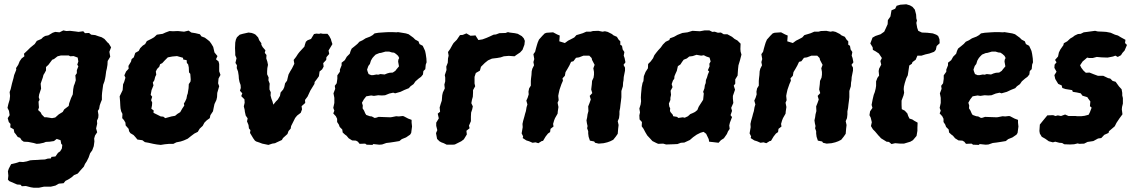

<svg xmlns="http://www.w3.org/2000/svg" viewBox="-20 -659 5316 897"><path d="M137 218 124 216 101 210 82 211 76 204 60 203 23 187 17 180 19 162 17 141 21 129 32 108 53 103 63 100 71 97 88 98 105 95 121 90 133 89 156 88 168 87 190 86 203 82 218 81 220 74 239 72 251 55 261 48 269 35 271 18 266 13 263 -4 245 -10 232 0 212 3 194 4 184 8 165 12 151 13 137 9 112 4 91 3 81 -4 74 -15 63 -19 53 -33 47 -40 44 -55 28 -64 29 -80 21 -89 16 -107 25 -121 22 -141 15 -155 19 -173 25 -193 27 -211 25 -229 30 -243 36 -269 43 -294 46 -308 56 -333 55 -341 65 -356 72 -373 81 -386 94 -396 92 -408 110 -425 121 -436 138 -450 142 -453 152 -468 173 -477 181 -485 191 -491 206 -494 226 -506 238 -510 258 -508 276 -517 290 -514 307 -515 333 -512 347 -510 369 -513 377 -504 396 -505 406 -497 425 -495 439 -490 455 -485 468 -477 483 -460 488 -456 499 -438 491 -417 495 -394 483 -374 482 -356 479 -338 476 -326 473 -303 471 -292 468 -279 462 -263 459 -241 457 -226 456 -213V-193L451 -181L446 -167L443 -150L437 -141L440 -122L439 -109L433 -95L434 -81L429 -59L434 -41L424 -26L420 -12L421 2L418 24L411 43L401 57L394 77L385 95L377 107L372 119L355 138L343 152L326 159L315 169L298 180L286 186L277 197L255 199L239 208L218 213H186L162 218ZM223 -107 238 -110 255 -125 273 -136 280 -148 301 -164 303 -176 312 -201 320 -218 322 -242 325 -258 329 -268 334 -284 333 -297 332 -307 339 -317V-331L346 -349L341 -357L346 -372L343 -390L324 -397L308 -396L301 -400H288H265L249 -396L232 -383L224 -380L212 -364L206 -356L195 -346V-330L188 -317L183 -309L180 -297L173 -277L170 -268L172 -245L163 -218L161 -205L165 -193L160 -184L161 -169L162 -157L158 -145L170 -134L175 -124L188 -111H198Z M731 18 713 16 696 13 674 8 657 5 645 -4 622 -7 613 -18 604 -28 589 -37 583 -46 581 -57 567 -73 566 -86 559 -98 551 -107 552 -127 546 -139 543 -153 542 -166 541 -186 539 -209 553 -238 555 -265 560 -276 566 -296 561 -307 569 -325 581 -338 580 -351 592 -371 595 -383 605 -391 612 -412 628 -421 635 -434 647 -446 658 -453 666 -467 688 -478 700 -485 713 -497 740 -501 753 -507 772 -514 788 -513 811 -514 840 -511 861 -516 874 -507 893 -504 914 -499 921 -489 937 -483 949 -474 959 -466 967 -455 976 -440 980 -423 982 -414 996 -397 989 -382 1001 -372 1004 -360V-326L1010 -309L1001 -292L999 -270L1004 -256L995 -225L994 -205L991 -192L982 -173L979 -159L975 -139L963 -121L960 -107L946 -97L935 -86L927 -71L913 -58L904 -43L888 -35L872 -23L857 -11L839 -3L824 2L804 6L790 13H771L750 15ZM752 -107 781 -115 798 -118 809 -127 822 -135 831 -151 841 -166 839 -175 845 -185 851 -198 854 -214 857 -222 861 -247 862 -266 870 -278 871 -288 869 -314 863 -321 862 -344 859 -358 853 -365 852 -378 836 -381 835 -389 807 -397 785 -395 764 -391 749 -376 738 -364 728 -359 724 -347 714 -337 708 -325 710 -310 705 -300 701 -284 694 -273 697 -260 688 -238 684 -216 691 -207 686 -191 691 -180 690 -166 687 -151 698 -143 697 -132 719 -121 731 -115 743 -114Z M1234 18 1205 12 1192 7 1177 2 1171 -2 1163 -13 1148 -38 1150 -51 1143 -59 1141 -75 1134 -92 1137 -106 1128 -119 1124 -137 1123 -146 1119 -162 1123 -179 1122 -195 1107 -210 1112 -223 1101 -235 1105 -248 1104 -262 1099 -276 1096 -291 1095 -306 1092 -325 1086 -341 1087 -354 1080 -365 1085 -387 1079 -401V-412L1078 -434L1079 -460L1082 -474L1087 -485L1100 -497L1114 -501L1141 -507L1156 -505L1167 -501L1174 -497L1186 -484L1191 -471L1201 -457V-450L1207 -439L1220 -424L1217 -412L1225 -402L1224 -386L1229 -371L1232 -356L1229 -341L1228 -326V-312L1235 -297L1234 -284L1240 -268L1239 -255V-241L1245 -228L1244 -213L1248 -198L1253 -185L1257 -170L1269 -185L1278 -194L1288 -211L1291 -227L1303 -241L1308 -252L1312 -270L1321 -282L1325 -299L1328 -311L1336 -326L1344 -339L1355 -361L1352 -379L1363 -393L1372 -407L1379 -416L1390 -428L1402 -441L1405 -452L1409 -464L1417 -471L1433 -477L1447 -500L1458 -502L1471 -501L1478 -503L1489 -501H1510L1518 -491L1526 -476L1528 -468L1533 -453L1515 -423L1518 -407L1505 -392L1504 -379L1490 -364L1492 -348L1485 -335L1473 -325L1470 -303L1460 -289L1450 -276L1449 -267L1438 -249L1430 -236L1423 -221L1417 -208L1405 -192L1406 -178L1389 -163L1391 -148L1385 -132L1368 -119L1359 -108L1352 -94L1340 -70L1338 -58L1328 -47L1323 -33L1302 -14L1297 -5L1273 6L1265 10L1252 12Z M1693 17 1686 12 1660 13 1652 3 1643 -2 1625 -3 1609 -13 1599 -25 1592 -30 1581 -40 1579 -54 1567 -66 1563 -77 1555 -89V-104L1549 -116L1537 -129L1542 -142L1537 -155L1542 -178V-202L1538 -223L1546 -244L1544 -258L1553 -270L1556 -291V-307L1568 -324V-334L1576 -354V-366L1591 -378L1600 -394L1614 -408L1618 -421L1623 -432L1638 -444L1650 -454L1659 -464L1674 -471L1688 -480L1709 -488L1721 -495L1730 -503L1748 -506L1777 -508L1796 -509H1812L1833 -508L1839 -509L1852 -507L1876 -503L1889 -499L1900 -491L1911 -483L1920 -474L1935 -466L1940 -453L1955 -445L1962 -430L1966 -421L1969 -407L1972 -386L1973 -368L1969 -357L1967 -336L1958 -327L1956 -311L1947 -300L1936 -292L1921 -279L1912 -266L1898 -256L1890 -247L1870 -239L1851 -230L1826 -223L1817 -226L1799 -222L1779 -214L1764 -213L1747 -214L1727 -211L1714 -213L1691 -209L1680 -195L1671 -179L1675 -166L1674 -153L1681 -142L1686 -130L1691 -122L1708 -116L1717 -115L1730 -108L1737 -109L1749 -113L1775 -112L1804 -111L1811 -112L1831 -116L1843 -115L1861 -117L1866 -116L1887 -105L1903 -99V-86L1905 -68L1901 -38L1896 -30L1877 -17L1857 -9L1846 0L1822 4L1802 7L1785 9L1765 16L1752 17L1724 14L1720 18ZM1714 -308H1723L1739 -311L1747 -310L1757 -313L1777 -311L1789 -316L1800 -319L1815 -320L1827 -328L1833 -336L1844 -349L1840 -371L1841 -380L1845 -388L1840 -398L1830 -407L1821 -413L1811 -414L1798 -418H1781L1760 -412L1752 -411L1735 -404L1727 -396L1720 -388L1713 -376L1708 -360L1701 -351L1695 -334L1697 -326L1702 -313Z M2067 17 2053 10 2042 6 2033 1 2022 -10 2017 -37 2023 -51 2018 -71V-86L2030 -106L2025 -128L2036 -137L2034 -157L2039 -174L2044 -189L2046 -214L2049 -227L2058 -246L2056 -264L2060 -279V-297L2058 -308L2066 -332L2065 -348L2072 -366L2073 -386L2076 -399L2073 -416L2083 -430L2094 -450L2099 -458L2107 -466L2114 -473L2129 -495L2142 -496L2159 -503L2178 -492L2195 -493L2201 -494L2215 -472L2234 -475L2253 -482L2269 -489L2286 -497L2297 -498L2313 -504L2342 -505L2353 -509L2361 -507L2385 -504L2399 -501L2418 -490L2427 -480L2432 -468L2430 -450L2421 -426L2410 -414L2392 -402L2384 -396L2357 -398L2334 -396L2319 -391L2302 -388L2285 -386L2278 -385L2260 -377L2245 -365L2236 -356L2227 -347L2222 -329L2203 -318L2197 -300V-269L2200 -256L2190 -238V-227L2189 -207L2185 -193L2182 -177L2189 -162L2186 -148L2181 -133L2180 -114V-93L2171 -72L2174 -60L2159 -48L2161 -31L2147 -8L2135 1L2125 6L2105 16L2095 17Z M2514 -492 2525 -503 2534 -506 2564 -508 2583 -498 2595 -493 2593 -466 2619 -458 2634 -469 2646 -475 2663 -484 2673 -495 2690 -500 2703 -504 2719 -511H2739L2750 -514L2775 -515L2795 -511L2806 -513L2819 -510L2839 -500L2846 -494L2862 -487L2870 -474L2878 -466V-450L2886 -445L2889 -428L2897 -416L2894 -399L2898 -388L2902 -368L2893 -356L2900 -343V-329L2894 -299L2893 -284L2891 -273L2890 -256L2883 -234V-218V-205L2881 -187L2879 -172L2877 -154L2874 -139V-124L2872 -107L2866 -93L2870 -75L2868 -58L2866 -34L2857 -21L2845 -6L2831 1L2817 6L2800 10L2777 12L2760 8L2756 2L2736 -2L2730 -20L2728 -35V-46L2723 -60L2725 -70L2722 -83L2720 -97L2723 -110L2725 -125L2729 -140L2728 -162L2734 -177L2740 -194L2735 -211L2747 -224L2742 -241L2745 -266L2746 -281L2753 -296L2755 -310V-323L2752 -340L2758 -356L2746 -379L2744 -388L2733 -399H2706L2685 -391L2671 -389L2659 -373L2648 -370L2640 -353L2631 -337L2622 -322L2619 -305L2608 -293L2610 -282L2603 -266L2594 -240L2590 -222L2588 -211L2590 -191L2585 -179L2589 -159L2586 -139L2585 -128L2573 -107L2569 -97L2564 -80L2566 -68L2552 -57L2550 -42L2540 -35L2529 -21L2517 -1L2511 0L2495 10L2482 6L2468 8L2452 1L2439 -3L2422 -14L2424 -22L2417 -36L2422 -65L2421 -80L2424 -94L2430 -115L2433 -127L2437 -140L2440 -158L2444 -171L2439 -189L2445 -202L2450 -218L2449 -231L2452 -246L2460 -259V-281L2461 -293L2463 -309L2464 -326L2467 -338L2475 -354L2472 -369L2476 -383L2472 -406L2480 -417L2484 -433L2488 -447L2492 -460L2498 -474Z M3145 14 3124 15 3092 16 3078 12 3055 13 3046 9 3028 0 3018 -11 3004 -26 2995 -41 2986 -58 2978 -69 2979 -89 2968 -101 2967 -120 2970 -134 2967 -152 2973 -171 2975 -186 2974 -203 2975 -221 2978 -252 2982 -272 2986 -280 2988 -303 2996 -323 3007 -340 3008 -360 3020 -372 3031 -387 3037 -401 3046 -413 3055 -424 3067 -437 3077 -451 3090 -464 3107 -472 3110 -480 3129 -487 3145 -496 3168 -505 3192 -508 3215 -515 3250 -513 3272 -517H3294L3308 -510L3319 -511L3334 -506L3348 -507L3361 -499H3378L3400 -487L3412 -477L3425 -470L3440 -455L3439 -430L3440 -418L3444 -404L3437 -377L3430 -354L3428 -336L3427 -322L3426 -306L3415 -288V-268L3408 -259L3414 -240L3404 -211V-198L3406 -178L3396 -155L3400 -141L3393 -121L3400 -112L3390 -86L3387 -73L3389 -57L3381 -45L3376 -33L3362 -13L3348 -4L3337 8L3312 5L3293 3L3291 -9L3279 -34L3267 -43L3253 -39L3235 -30L3218 -18L3203 -5L3177 7L3161 8ZM3149 -108 3170 -111 3179 -109 3194 -116 3205 -126 3217 -131 3227 -136 3238 -145 3244 -160 3249 -168 3260 -185 3265 -193 3268 -222 3265 -230 3271 -246 3273 -261 3277 -271 3278 -285 3283 -297 3287 -311 3293 -325 3287 -331 3295 -349 3294 -361 3300 -372 3295 -390 3280 -395 3268 -401 3256 -399 3234 -403 3216 -397 3200 -395 3189 -386 3174 -380 3166 -369 3159 -358 3147 -350 3142 -328 3136 -315 3131 -303 3130 -291 3124 -283 3118 -266 3122 -252 3113 -235 3115 -216 3112 -202V-192L3105 -175L3107 -161L3111 -153L3110 -142L3112 -136L3123 -123L3125 -116L3143 -113Z M3579 -492 3590 -503 3599 -506 3629 -508 3648 -498 3660 -493 3658 -466 3684 -458 3699 -469 3711 -475 3728 -484 3738 -495 3755 -500 3768 -504 3784 -511H3804L3815 -514L3840 -515L3860 -511L3871 -513L3884 -510L3904 -500L3911 -494L3927 -487L3935 -474L3943 -466V-450L3951 -445L3954 -428L3962 -416L3959 -399L3963 -388L3967 -368L3958 -356L3965 -343V-329L3959 -299L3958 -284L3956 -273L3955 -256L3948 -234V-218V-205L3946 -187L3944 -172L3942 -154L3939 -139V-124L3937 -107L3931 -93L3935 -75L3933 -58L3931 -34L3922 -21L3910 -6L3896 1L3882 6L3865 10L3842 12L3825 8L3821 2L3801 -2L3795 -20L3793 -35V-46L3788 -60L3790 -70L3787 -83L3785 -97L3788 -110L3790 -125L3794 -140L3793 -162L3799 -177L3805 -194L3800 -211L3812 -224L3807 -241L3810 -266L3811 -281L3818 -296L3820 -310V-323L3817 -340L3823 -356L3811 -379L3809 -388L3798 -399H3771L3750 -391L3736 -389L3724 -373L3713 -370L3705 -353L3696 -337L3687 -322L3684 -305L3673 -293L3675 -282L3668 -266L3659 -240L3655 -222L3653 -211L3655 -191L3650 -179L3654 -159L3651 -139L3650 -128L3638 -107L3634 -97L3629 -80L3631 -68L3617 -57L3615 -42L3605 -35L3594 -21L3582 -1L3576 0L3560 10L3547 6L3533 8L3517 1L3504 -3L3487 -14L3489 -22L3482 -36L3487 -65L3486 -80L3489 -94L3495 -115L3498 -127L3502 -140L3505 -158L3509 -171L3504 -189L3510 -202L3515 -218L3514 -231L3517 -246L3525 -259V-281L3526 -293L3528 -309L3529 -326L3532 -338L3540 -354L3537 -369L3541 -383L3537 -406L3545 -417L3549 -433L3553 -447L3557 -460L3563 -474Z M4145 14 4133 4 4122 3 4096 -13 4088 -22 4084 -26 4068 -45 4058 -55 4049 -70 4053 -88 4048 -109 4042 -121 4045 -139 4056 -155 4052 -169 4057 -195 4062 -216 4067 -229 4071 -245 4073 -258V-279L4079 -295L4087 -306L4085 -327L4087 -338L4097 -357L4093 -374L4100 -388L4086 -409L4071 -419L4058 -426L4057 -438L4046 -456L4054 -477L4056 -483L4070 -491L4094 -499L4111 -511L4118 -526L4127 -546L4128 -565L4140 -582L4145 -611L4162 -618L4169 -632L4186 -637L4214 -639L4231 -634L4243 -627L4254 -614L4260 -591L4261 -573L4264 -563L4261 -552L4265 -529L4270 -515L4287 -507L4312 -506L4338 -503L4354 -497L4363 -491L4369 -476L4370 -457L4356 -444L4352 -426L4344 -417L4322 -409L4304 -405L4285 -399H4266L4258 -380L4243 -369L4240 -361L4228 -353L4225 -333L4221 -307L4214 -293L4207 -271L4203 -254L4202 -242L4204 -226L4201 -213L4192 -189V-168L4193 -149L4207 -142L4219 -129L4223 -117L4229 -105L4242 -101L4251 -95L4267 -86L4266 -62V-48L4262 -24L4245 -4L4233 3L4203 12H4186L4162 10Z M4526 17 4519 12 4493 13 4485 3 4476 -2 4458 -3 4442 -13 4432 -25 4425 -30 4414 -40 4412 -54 4400 -66 4396 -77 4388 -89V-104L4382 -116L4370 -129L4375 -142L4370 -155L4375 -178V-202L4371 -223L4379 -244L4377 -258L4386 -270L4389 -291V-307L4401 -324V-334L4409 -354V-366L4424 -378L4433 -394L4447 -408L4451 -421L4456 -432L4471 -444L4483 -454L4492 -464L4507 -471L4521 -480L4542 -488L4554 -495L4563 -503L4581 -506L4610 -508L4629 -509H4645L4666 -508L4672 -509L4685 -507L4709 -503L4722 -499L4733 -491L4744 -483L4753 -474L4768 -466L4773 -453L4788 -445L4795 -430L4799 -421L4802 -407L4805 -386L4806 -368L4802 -357L4800 -336L4791 -327L4789 -311L4780 -300L4769 -292L4754 -279L4745 -266L4731 -256L4723 -247L4703 -239L4684 -230L4659 -223L4650 -226L4632 -222L4612 -214L4597 -213L4580 -214L4560 -211L4547 -213L4524 -209L4513 -195L4504 -179L4508 -166L4507 -153L4514 -142L4519 -130L4524 -122L4541 -116L4550 -115L4563 -108L4570 -109L4582 -113L4608 -112L4637 -111L4644 -112L4664 -116L4676 -115L4694 -117L4699 -116L4720 -105L4736 -99V-86L4738 -68L4734 -38L4729 -30L4710 -17L4690 -9L4679 0L4655 4L4635 7L4618 9L4598 16L4585 17L4557 14L4553 18ZM4547 -308H4556L4572 -311L4580 -310L4590 -313L4610 -311L4622 -316L4633 -319L4648 -320L4660 -328L4666 -336L4677 -349L4673 -371L4674 -380L4678 -388L4673 -398L4663 -407L4654 -413L4644 -414L4631 -418H4614L4593 -412L4585 -411L4568 -404L4560 -396L4553 -388L4546 -376L4541 -360L4534 -351L4528 -334L4530 -326L4535 -313Z M4880 1 4863 -11 4847 -20 4838 -35 4836 -47 4838 -77 4850 -92 4859 -103 4873 -120 4900 -121 4911 -117 4922 -120 4937 -117 4956 -124 4972 -117H5005L5013 -116H5031L5047 -118L5066 -123L5072 -135L5080 -156L5072 -163L5074 -185L5063 -200L5060 -205L5037 -212L5029 -223L5011 -227L4992 -230L4989 -238L4958 -243L4943 -248L4940 -260L4924 -267L4919 -275L4910 -290L4906 -308L4916 -324L4906 -342L4907 -357L4916 -368L4909 -379L4923 -395L4927 -414L4934 -428L4948 -448L4950 -457L4966 -466L4980 -479L4992 -486L5001 -493L5016 -500L5029 -501L5043 -508L5059 -510L5096 -515L5109 -512L5133 -511L5148 -510L5169 -506L5189 -497L5203 -493L5216 -485L5238 -473L5236 -458L5245 -449L5234 -423L5224 -412L5217 -401L5202 -393L5191 -399L5180 -395L5160 -391L5154 -390L5126 -391L5104 -393L5085 -388H5068L5059 -390L5050 -382L5038 -372L5026 -354L5032 -342L5042 -329L5053 -319L5070 -320L5090 -312L5109 -305H5134L5157 -294L5167 -292L5178 -281L5192 -277L5200 -266L5208 -255L5220 -242L5223 -225V-213L5226 -201V-175L5222 -159L5221 -148L5224 -125L5210 -106L5196 -85L5188 -69L5181 -63L5161 -46L5159 -38L5139 -29L5125 -14L5110 -12L5088 0L5075 2L5061 4L5045 12L5022 13L5015 11L4998 15L4979 16L4952 15L4942 9L4929 8L4910 3L4899 6Z"/></svg>

Font: Winky Rough SemiBold
Style: Italic
Weight: 600
Italic angle: -8.97852°
Designer: Simon Atzbach
Foundry: typofactur
Version: Version 1.206; ttfautohint (v1.8.4.7-5d5b)